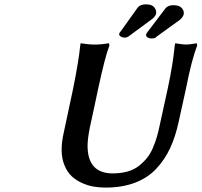

<svg xmlns="http://www.w3.org/2000/svg" viewBox="-20 -849 923 879"><path d="M748 -443.8Q772.5 -558.1 779.8 -640.1Q779.8 -640.6 781 -645.5Q782.2 -650.4 782.2 -650.9Q818.4 -645 832 -645Q844.7 -645 880.9 -650.9L882.8 -641.1Q857.4 -575.7 831.1 -441.9L797.9 -291Q783.2 -223.1 759 -171.1Q734.9 -119.1 696 -77.1Q657.2 -35.2 598.4 -12.7Q539.6 9.8 462.9 9.8Q436 9.8 410.4 5.6Q384.8 1.5 357.2 -10.5Q329.6 -22.5 309.1 -41.3Q288.6 -60.1 275.4 -91.6Q262.2 -123 262.2 -164.1Q262.2 -199.2 271 -237.8Q309.6 -417 314.9 -443.8Q341.3 -575.7 347.2 -640.1Q347.2 -640.6 348.1 -645.5Q349.1 -650.4 349.1 -650.9Q385.3 -645 414.1 -645Q443.4 -645 479 -650.9L481 -641.1Q460.9 -589.4 429.2 -441.9Q423.8 -415 410.9 -355.5Q397.9 -295.9 392.1 -269Q380.9 -214.4 380.9 -182.1Q380.9 -55.2 496.1 -55.2Q533.2 -55.2 563.5 -63.7Q593.8 -72.3 615.2 -89.1Q636.7 -106 652.8 -125.7Q668.9 -145.5 680.4 -172.9Q691.9 -200.2 698.7 -224.1Q705.6 -248 711.9 -278.8ZM820.8 -782.2Q817.4 -770.5 804.2 -758.8L690.9 -676.8H692.9Q689 -672.9 672.9 -672.9Q662.6 -672.9 654.8 -678.2Q647 -683.6 648.9 -691.9L649.9 -692.9Q649.9 -696.3 657.2 -705.1Q728 -797.4 737.8 -811Q749 -825.2 773.9 -825.2Q801.3 -825.2 812.7 -811.8Q824.2 -798.3 820.8 -782.2ZM694.8 -786.1Q691.9 -775.4 678.2 -763.2L566.9 -681.2Q560.5 -676.8 550.8 -676.8Q540.5 -676.8 532.2 -682.1Q523.9 -687.5 525.9 -695.8Q525.9 -697.3 535.2 -709Q551.8 -731.4 610.8 -814.9Q622.1 -829.1 647.9 -829.1Q675.3 -829.1 686 -815.9Q696.8 -802.7 694.8 -786.1Z"/></svg>

Font: Linear Smooth
Style: Bold Italic
Weight: 700
Designer: Philipp H. Poll, Flanker
Foundry: Philipp H. Poll, reworked by Flanker
Version: Version 1.061 | FøM Fix